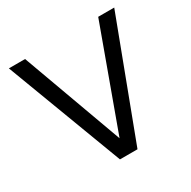

<svg xmlns="http://www.w3.org/2000/svg" viewBox="-156 -847 989 996"><g transform="rotate(-30 338.0 -348.5)"><path d="M338 -96 557 -697H653L390 0H285L22 -697H119Z"/></g></svg>

Font: SVN-Poppins
Style: Regular
Weight: 400
Designer: Ninad Kale (Devanagari), Jonny Pinhorn (Latin)
Foundry: Indian Type Foundry
Version: Version 3.002 2017